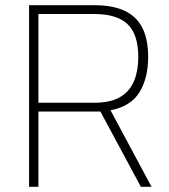

<svg xmlns="http://www.w3.org/2000/svg" viewBox="-20 -720 653 740"><path d="M92 0V-700H343Q413 -700 459 -679Q505 -658 528 -614Q551 -570 551 -500Q551 -419 517.5 -364.5Q484 -310 406 -295L564 0H523L367 -290H128V0ZM128 -324H343Q407 -324 444 -346.5Q481 -369 497 -408.5Q513 -448 513 -500Q513 -587 472 -626.5Q431 -666 343 -666H128Z"/></svg>

Font: Cairo Play ExtraLight
Style: Regular
Weight: 250
Version: Version 3.119